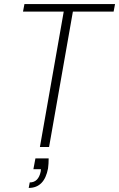

<svg xmlns="http://www.w3.org/2000/svg" viewBox="-20 -722 585 943"><path d="M154 56H219Q219 82 216 105Q198 201 121 201L126 174Q169 174 180 120L181 109H144ZM93 -665 100 -702H545L538 -665H338L221 0H176L293 -665Z"/></svg>

Font: Poppins ExtraLight
Style: Italic
Weight: 275
Italic angle: -10°
Designer: Ninad Kale (Devanagari), Jonny Pinhorn (Latin)
Foundry: Indian Type Foundry
Version: Version 3.200;PS 1.000;hotconv 16.6.54;makeotf.lib2.5.65590